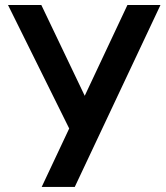

<svg xmlns="http://www.w3.org/2000/svg" viewBox="-20 -740 659 760"><path d="M615.2 -720.2 275.9 0H145L253.9 -231.4L11.7 -720.2H143.6L315.4 -360.8L484.4 -720.2Z"/></svg>

Font: Vela Sans Bd
Style: Bold
Weight: 700
Designer: Principal design: Mikhail Sharanda - project Manrope.
Design modification: Ravid Balaliev
Foundry: Mikhail Sharanda
Version: Version 1.001